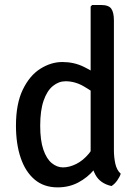

<svg xmlns="http://www.w3.org/2000/svg" viewBox="-20 -756 569 788"><path d="M447.5 -140Q447.5 -111 453.2 -84.5Q459 -58 475.5 -43Q471.5 -30 460.8 -15Q450 0 437.5 7.5Q390.5 -3 371.2 -39.5Q352 -76 352 -122.5V-729L358 -735.5H395Q426 -735.5 436.8 -720.2Q447.5 -705 447.5 -672ZM45.5 -240.5Q45.5 -330 73.5 -388Q101.5 -446 145.5 -473.8Q189.5 -501.5 236 -501.5Q283.5 -501.5 323.5 -482Q363.5 -462.5 398.5 -436.5L388.5 -358Q360 -380.5 324 -401.5Q288 -422.5 249 -422.5Q221 -422.5 197 -403Q173 -383.5 159 -343Q145 -302.5 145 -240Q145 -179.5 158 -141.8Q171 -104 192.5 -86.5Q214 -69 238.5 -69Q264.5 -69 292.8 -83Q321 -97 345 -125.8Q369 -154.5 381.5 -198.5L401 -123.5Q391.5 -90 365.5 -58.8Q339.5 -27.5 301.5 -7.2Q263.5 13 216.5 13Q160 13 122 -19.2Q84 -51.5 64.8 -108.5Q45.5 -165.5 45.5 -240.5Z"/></svg>

Font: Signika Negative Light
Style: Regular
Weight: 400
Version: Version 2.001